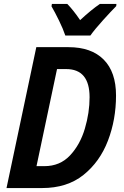

<svg xmlns="http://www.w3.org/2000/svg" viewBox="-20 -953 627 973"><path d="M438 -773Q460 -804 501.5 -850Q543 -896 569 -922L570 -933H486Q442 -903 386 -851Q370 -875 352.5 -897Q335 -919 321 -933H243L241 -921Q258 -892 279 -849Q300 -806 311 -773ZM193 0Q320 0 403 -66.5Q486 -133 527 -240Q568 -347 568 -469Q568 -588 505.5 -651Q443 -714 327 -714H164L13 0ZM269 -603H315Q434 -603 434 -460Q434 -382 410 -301Q386 -220 335 -165.5Q284 -111 205 -111H165Z"/></svg>

Font: Noto Sans UI SemiCondensed
Style: Bold Italic
Weight: 700
Width: 4
Designer: Monotype Design Team
Foundry: Monotype Imaging Inc.
Version: 1.001